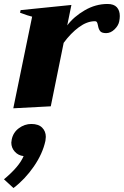

<svg xmlns="http://www.w3.org/2000/svg" viewBox="-22 -536 624 968"><path d="M582 -455Q582 -443 579 -428Q575 -407 555.5 -388Q536 -369 513 -369Q491 -369 483 -379Q475 -389 472 -407Q470 -418 467 -423.5Q464 -429 456 -429Q417 -429 376 -399Q335 -369 299 -320L234 0L45 10L140 -452Q121 -456 79 -472L82 -485L338 -511L317 -408Q350 -452 405 -484Q460 -516 520 -516Q552 -516 567 -499.5Q582 -483 582 -455ZM209 154Q209 160 207 174Q193 239 148.5 303.5Q104 368 46 412L-2 368Q75 304 97 251Q70 248 52.5 228.5Q35 209 35 183Q35 178 37 168Q44 132 73 110.5Q102 89 136 89Q172 89 190.5 107.5Q209 126 209 154Z"/></svg>

Font: Trirong Black
Style: Italic
Weight: 900
Italic angle: -12°
Designer: Katatrad Team
Foundry: CadsonDemak
Version: Version 1.001